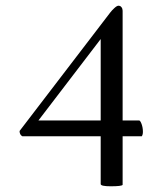

<svg xmlns="http://www.w3.org/2000/svg" viewBox="-20 -649 572 675"><path d="M396.5 -628.9Q403.3 -628.9 407.2 -623.5Q411.1 -618.2 411.1 -611.3V-225.6H468.8Q473.1 -225.6 477.8 -212.9Q482.4 -200.2 482.4 -185.5Q482.4 -175.8 478.5 -169.9H411.1V1Q407.2 5.9 369.1 5.9Q334 5.9 334 -2V-169.9H58.6Q48.8 -175.3 48.8 -188.5L367.2 -604.5Q373 -612.3 382.1 -620.6Q391.1 -628.9 396.5 -628.9ZM334 -511.7 115.2 -225.6H334Z"/></svg>

Font: Amiri
Style: Regular
Weight: 400
Designer: Khaled Hosny
Version: Version 000.108